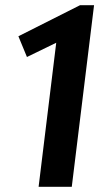

<svg xmlns="http://www.w3.org/2000/svg" viewBox="-20 -721 383 741"><path d="M129 0 197 -556 84 -501 51 -581 289 -701H343L257 0Z"/></svg>

Font: Expletus Sans
Style: Bold Italic
Weight: 700
Italic angle: -7°
Version: Version 7.500